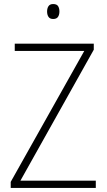

<svg xmlns="http://www.w3.org/2000/svg" viewBox="-20 -930 527 950"><path d="M454 0H33V-30L397 -678H53V-714H444V-684L81 -36H454ZM243 -910Q261 -910 267.5 -899.5Q274 -889 274 -873Q274 -857 267 -846.5Q260 -836 243 -836Q227 -836 220 -846.5Q213 -857 213 -873Q213 -889 220 -899.5Q227 -910 243 -910Z"/></svg>

Font: Noto Sans Kannada SemiCondensed ExtraLight
Style: Regular
Weight: 200
Width: 4
Designer: Jelle Bosma - Monotype Design Team
Foundry: Monotype Imaging Inc.
Version: Version 2.005; ttfautohint (v1.8.4.7-5d5b)